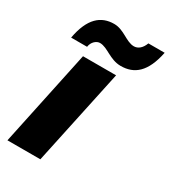

<svg xmlns="http://www.w3.org/2000/svg" viewBox="-189 -866 850 960"><g transform="rotate(30 236.5 -386.0)"><path d="M30 -604H122C126 -634 149 -653 169 -653C213 -653 252 -605 315 -605C393 -605 448 -649 473 -772H379C367 -739 346 -723 323 -723C278 -723 240 -771 183 -771C107 -771 52 -725 30 -604ZM11 0H201L319 -553H128Z"/></g></svg>

Font: Noto Sans UI Black
Style: Italic
Weight: 900
Italic angle: -372°
Designer: Monotype Design Team
Foundry: Monotype Imaging Inc.
Version: Version 1.901